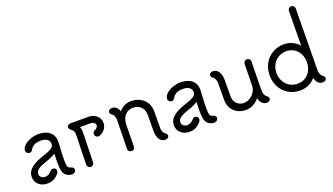

<svg xmlns="http://www.w3.org/2000/svg" viewBox="-76 -1491 3667 2115"><g transform="rotate(-20 1757.0 -433.5)"><path d="M533 -17Q533 -1 519.5 11Q506 23 488 23Q449 23 420 0Q391 -23 384 -63Q377 -99 377 -167Q377 -213 380 -259Q337 -231 273 -210Q203 -187 169.5 -164Q136 -141 136 -107Q136 -84 154 -68.5Q172 -53 200 -53Q220 -53 241.5 -64.5Q263 -76 280 -98Q289 -109 307 -109Q324 -109 334.5 -98.5Q345 -88 345 -71Q345 -65 341.5 -56.5Q338 -48 334 -43Q281 25 200 25Q138 25 98 -10Q58 -45 58 -100Q58 -164 111 -206.5Q164 -249 258 -278Q321 -298 354.5 -318.5Q388 -339 388 -369V-374Q388 -406 361.5 -425.5Q335 -445 286 -445Q195 -445 163 -382Q158 -372 148 -366Q138 -360 128 -360Q111 -360 99 -372Q87 -384 87 -400Q87 -431 117 -459.5Q147 -488 193.5 -505Q240 -522 286 -522Q371 -522 418.5 -482Q466 -442 466 -371V-358Q457 -226 457 -154Q457 -115 462 -88Q465 -74 475 -65Q485 -56 496 -55Q533 -45 533 -17Z M1005 -393Q1005 -353 981 -321.5Q957 -290 918 -274Q912 -271 903 -271Q887 -271 874.5 -282.5Q862 -294 862 -311Q862 -324 869.5 -334Q877 -344 888 -349Q902 -355 913.5 -367.5Q925 -380 925 -393Q925 -412 909.5 -424.5Q894 -437 872 -437H746Q757 -409 757 -376L750 -107L748 -24Q747 -7 735.5 4.5Q724 16 708 16Q692 16 680 4Q668 -8 668 -24Q668 -60 670 -116Q672 -172 673 -224L677 -377Q677 -398 668.5 -415.5Q660 -433 646 -441Q635 -448 628 -458Q621 -468 621 -478Q621 -494 632 -503Q643 -512 659 -512H872Q928 -512 966.5 -478.5Q1005 -445 1005 -393Z M1626 -19Q1626 -3 1612.5 6Q1599 15 1581 15Q1541 15 1516.5 -20Q1492 -55 1492 -118L1493 -306Q1493 -366 1459 -402Q1425 -438 1368 -438Q1308 -438 1273.5 -400Q1239 -362 1234 -298L1230 -34Q1230 -15 1218.5 -4.5Q1207 6 1191 6Q1176 6 1163 -4.5Q1150 -15 1150 -34Q1150 -124 1156 -374Q1156 -394 1149 -414.5Q1142 -435 1131 -442Q1117 -451 1110 -459.5Q1103 -468 1103 -481Q1103 -497 1116 -506Q1129 -515 1147 -515Q1175 -515 1196.5 -497Q1218 -479 1228 -444Q1253 -478 1290 -496Q1327 -514 1368 -514Q1428 -514 1474.5 -490Q1521 -466 1547 -422.5Q1573 -379 1573 -323L1572 -123Q1572 -104 1579.5 -84.5Q1587 -65 1597 -58Q1611 -48 1618.5 -40Q1626 -32 1626 -19Z M2199 -17Q2199 -1 2185.5 11Q2172 23 2154 23Q2115 23 2086 0Q2057 -23 2050 -63Q2043 -99 2043 -167Q2043 -213 2046 -259Q2003 -231 1939 -210Q1869 -187 1835.5 -164Q1802 -141 1802 -107Q1802 -84 1820 -68.5Q1838 -53 1866 -53Q1886 -53 1907.5 -64.5Q1929 -76 1946 -98Q1955 -109 1973 -109Q1990 -109 2000.5 -98.5Q2011 -88 2011 -71Q2011 -65 2007.5 -56.5Q2004 -48 2000 -43Q1947 25 1866 25Q1804 25 1764 -10Q1724 -45 1724 -100Q1724 -164 1777 -206.5Q1830 -249 1924 -278Q1987 -298 2020.5 -318.5Q2054 -339 2054 -369V-374Q2054 -406 2027.5 -425.5Q2001 -445 1952 -445Q1861 -445 1829 -382Q1824 -372 1814 -366Q1804 -360 1794 -360Q1777 -360 1765 -372Q1753 -384 1753 -400Q1753 -431 1783 -459.5Q1813 -488 1859.5 -505Q1906 -522 1952 -522Q2037 -522 2084.5 -482Q2132 -442 2132 -371V-358Q2123 -226 2123 -154Q2123 -115 2128 -88Q2131 -74 2141 -65Q2151 -56 2162 -55Q2199 -45 2199 -17Z M2817 -18Q2816 -3 2803.5 6Q2791 15 2774 15Q2742 15 2719 -6.5Q2696 -28 2687 -70Q2659 -33 2618.5 -11Q2578 11 2529 11Q2474 11 2431 -12.5Q2388 -36 2364 -78Q2340 -120 2340 -172Q2340 -294 2341 -374Q2341 -393 2333.5 -414Q2326 -435 2315 -442Q2301 -451 2294 -459.5Q2287 -468 2287 -481Q2287 -497 2300 -506Q2313 -515 2331 -515Q2371 -515 2396 -479Q2421 -443 2421 -378L2420 -186Q2420 -135 2453 -102Q2486 -69 2533 -69Q2571 -69 2606 -90Q2641 -111 2662 -146Q2683 -181 2683 -220Q2683 -248 2684 -261Q2686 -422 2688 -474Q2689 -490 2701 -500.5Q2713 -511 2728 -511Q2743 -511 2755.5 -500.5Q2768 -490 2768 -473Q2763 -293 2763 -123Q2763 -104 2771 -85Q2779 -66 2789 -58Q2803 -48 2810 -39.5Q2817 -31 2817 -18Z M3473 -19Q3473 -3 3459.5 6Q3446 15 3428 15Q3397 15 3375 -6Q3353 -27 3344 -67Q3311 -28 3264.5 -7Q3218 14 3165 14Q3090 14 3030.5 -21Q2971 -56 2937 -118Q2903 -180 2903 -258Q2903 -333 2937 -394.5Q2971 -456 3031 -491.5Q3091 -527 3165 -527Q3217 -527 3262.5 -506Q3308 -485 3342 -447Q3344 -609 3344 -677Q3346 -852 3346 -853Q3346 -869 3357.5 -880.5Q3369 -892 3385 -892Q3403 -892 3414.5 -881Q3426 -870 3426 -853Q3424 -730 3418 -126Q3418 -107 3426 -86Q3434 -65 3445 -58Q3459 -49 3466 -40.5Q3473 -32 3473 -19ZM3339 -258Q3339 -311 3316.5 -354Q3294 -397 3254.5 -421.5Q3215 -446 3166 -446Q3114 -446 3072.5 -421.5Q3031 -397 3007 -354Q2983 -311 2983 -257Q2983 -201 3006.5 -157.5Q3030 -114 3071.5 -90Q3113 -66 3165 -66Q3215 -66 3254.5 -90Q3294 -114 3316.5 -158Q3339 -202 3339 -258Z"/></g></svg>

Font: Tsukimi Rounded Medium
Style: Regular
Weight: 500
Designer: Takashi Funayama
Foundry: Takashi Funayama
Version: Version 1.032; ttfautohint (v1.8.3)